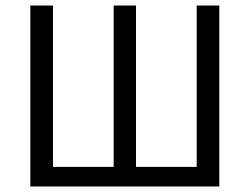

<svg xmlns="http://www.w3.org/2000/svg" viewBox="-20 -676 905 696"><path d="M90 0V-656H172V-71H392V-656H473V-71H693V-656H775V0Z"/></svg>

Font: Pinyin1712
Style: Regular
Weight: 400
Version: Version 1